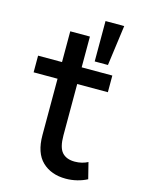

<svg xmlns="http://www.w3.org/2000/svg" viewBox="-112 -787 648 868"><g transform="rotate(15 211.5 -352.5)"><path d="M282 15Q213.5 15 171.8 -25Q130 -65 130 -148.5V-412H18V-490H130V-634H222V-490H365.5V-412H222V-171.5Q222 -115 242.2 -92.5Q262.5 -70 301.5 -70Q319 -70 334.8 -74Q350.5 -78 362.5 -84.5L381.5 -9Q361 2 335 8.5Q309 15 282 15ZM272 -531V-720H359.5L334 -531Z"/></g></svg>

Font: Geologica Light
Style: Regular
Weight: 300
Designer: Sindre Bremnes, Frode Helland
Foundry: Monokrom Skriftforlag AS
Version: Version 1.010; ttfautohint (v1.8.4.7-5d5b);gftools[0.9.28]